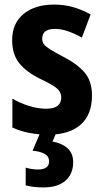

<svg xmlns="http://www.w3.org/2000/svg" viewBox="-20 -577 452 837"><path d="M381 -160Q381 -78 332 -34Q283 10 191 10Q101 10 34 -21V-147Q66 -128 105.5 -115.5Q145 -103 181 -103Q247 -103 247 -152Q247 -166 240 -178Q233 -190 212.5 -203Q192 -216 152 -235Q95 -263 64 -301.5Q33 -340 33 -402Q33 -475 82.5 -516Q132 -557 216 -557Q260 -557 298.5 -546Q337 -535 375 -514L337 -413Q309 -429 278.5 -440Q248 -451 220 -451Q164 -451 164 -409Q164 -394 171.5 -384Q179 -374 199 -361.5Q219 -349 257 -329Q314 -300 347.5 -262.5Q381 -225 381 -160ZM299 130Q299 181 265.5 210.5Q232 240 170 240Q124 240 92 231V154Q121 162 145 162Q194 162 194 126Q194 105 175 94Q156 83 122 80L156 0H226L209 40Q249 47 274 69Q299 91 299 130Z"/></svg>

Font: Noto Sans Myanmar UI Condensed
Style: Bold
Weight: 700
Width: 3
Designer: Monotype Design Team
Foundry: Monotype Imaging Inc.
Version: Version 2.103; ttfautohint (v1.8.4.7-5d5b)